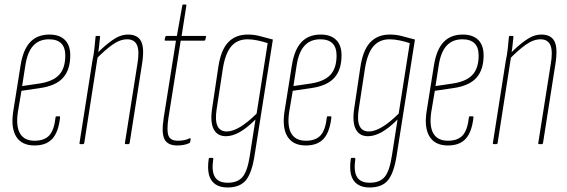

<svg xmlns="http://www.w3.org/2000/svg" viewBox="-20 -638 2509 850"><path d="M133 6Q77 6 52.5 -32Q28 -70 38 -141L71 -348Q82 -418 113.5 -451.5Q145 -485 199 -485Q243 -485 267 -461.5Q291 -438 291 -393Q291 -329 259 -293.5Q227 -258 157 -248L75 -236L59 -141Q50 -78 69 -46.5Q88 -15 133 -15Q177 -15 198.5 -39Q220 -63 226 -119Q226 -123 230 -123H242Q247 -123 246 -118Q239 -54 212 -24Q185 6 133 6ZM78 -257 153 -268Q214 -277 241.5 -306.5Q269 -336 269 -392Q269 -464 197 -464Q153 -464 127 -435.5Q101 -407 92 -347Z M537 0Q532 0 533 -5L588 -353Q598 -410 587 -437Q576 -464 543 -464Q511 -464 477 -439.5Q443 -415 407 -378L410 -402Q441 -434 476.5 -459.5Q512 -485 547 -485Q589 -485 604.5 -455.5Q620 -426 609 -356L554 -5Q553 0 549 0ZM336 0Q331 0 332 -5L389 -368Q395 -396 398 -423.5Q401 -451 403 -475Q403 -479 407 -479H420Q423 -479 423 -475Q421 -452 418 -427.5Q415 -403 412 -386V-384L353 -5Q352 0 347 0Z M765 6Q722 6 708 -22Q694 -50 705 -118L759 -458H713Q708 -458 709 -463L712 -475Q713 -479 717 -479H763L787 -613Q788 -618 791 -618H801Q806 -618 805 -613L784 -479H888Q893 -479 892 -474L889 -462Q888 -458 884 -458H780L726 -118Q717 -59 726 -37Q735 -15 767 -15Q782 -15 795 -17.5Q808 -20 820 -26Q822 -27 823 -25.5Q824 -24 824 -22L822 -10Q822 -6 817 -4Q807 1 793 3.5Q779 6 765 6Z M1077 -485Q1107 -485 1133 -477.5Q1159 -470 1188 -463L1107 50Q1095 128 1068.5 160Q1042 192 987 192Q954 192 933 177.5Q912 163 905 135Q898 107 904 66Q904 61 908 61H920Q925 61 924 67Q916 120 931.5 145.5Q947 171 988 171Q1033 171 1054.5 144.5Q1076 118 1086 51L1111 -109Q1073 -71 1041 -53Q1009 -35 980 -35Q942 -35 926 -66Q910 -97 919 -157L946 -338Q957 -415 989.5 -450Q1022 -485 1077 -485ZM984 -56Q1036 -56 1116 -135L1165 -447Q1144 -454 1120.5 -459Q1097 -464 1076 -464Q1031 -464 1004.5 -433.5Q978 -403 967 -337L939 -154Q924 -56 984 -56Z M1334 6Q1278 6 1253.5 -32Q1229 -70 1239 -141L1272 -348Q1283 -418 1314.5 -451.5Q1346 -485 1400 -485Q1444 -485 1468 -461.5Q1492 -438 1492 -393Q1492 -329 1460 -293.5Q1428 -258 1358 -248L1276 -236L1260 -141Q1251 -78 1270 -46.5Q1289 -15 1334 -15Q1378 -15 1399.5 -39Q1421 -63 1427 -119Q1427 -123 1431 -123H1443Q1448 -123 1447 -118Q1440 -54 1413 -24Q1386 6 1334 6ZM1279 -257 1354 -268Q1415 -277 1442.5 -306.5Q1470 -336 1470 -392Q1470 -464 1398 -464Q1354 -464 1328 -435.5Q1302 -407 1293 -347Z M1706 -485Q1736 -485 1762 -477.5Q1788 -470 1817 -463L1736 50Q1724 128 1697.5 160Q1671 192 1616 192Q1583 192 1562 177.5Q1541 163 1534 135Q1527 107 1533 66Q1533 61 1537 61H1549Q1554 61 1553 67Q1545 120 1560.5 145.5Q1576 171 1617 171Q1662 171 1683.5 144.5Q1705 118 1715 51L1740 -109Q1702 -71 1670 -53Q1638 -35 1609 -35Q1571 -35 1555 -66Q1539 -97 1548 -157L1575 -338Q1586 -415 1618.5 -450Q1651 -485 1706 -485ZM1613 -56Q1665 -56 1745 -135L1794 -447Q1773 -454 1749.5 -459Q1726 -464 1705 -464Q1660 -464 1633.5 -433.5Q1607 -403 1596 -337L1568 -154Q1553 -56 1613 -56Z M1963 6Q1907 6 1882.5 -32Q1858 -70 1868 -141L1901 -348Q1912 -418 1943.5 -451.5Q1975 -485 2029 -485Q2073 -485 2097 -461.5Q2121 -438 2121 -393Q2121 -329 2089 -293.5Q2057 -258 1987 -248L1905 -236L1889 -141Q1880 -78 1899 -46.5Q1918 -15 1963 -15Q2007 -15 2028.5 -39Q2050 -63 2056 -119Q2056 -123 2060 -123H2072Q2077 -123 2076 -118Q2069 -54 2042 -24Q2015 6 1963 6ZM1908 -257 1983 -268Q2044 -277 2071.5 -306.5Q2099 -336 2099 -392Q2099 -464 2027 -464Q1983 -464 1957 -435.5Q1931 -407 1922 -347Z M2367 0Q2362 0 2363 -5L2418 -353Q2428 -410 2417 -437Q2406 -464 2373 -464Q2341 -464 2307 -439.5Q2273 -415 2237 -378L2240 -402Q2271 -434 2306.5 -459.5Q2342 -485 2377 -485Q2419 -485 2434.5 -455.5Q2450 -426 2439 -356L2384 -5Q2383 0 2379 0ZM2166 0Q2161 0 2162 -5L2219 -368Q2225 -396 2228 -423.5Q2231 -451 2233 -475Q2233 -479 2237 -479H2250Q2253 -479 2253 -475Q2251 -452 2248 -427.5Q2245 -403 2242 -386V-384L2183 -5Q2182 0 2177 0Z"/></svg>

Font: Sofia Sans Extra Condensed Thin
Style: Italic
Weight: 250
Italic angle: -9°
Version: Version 4.100